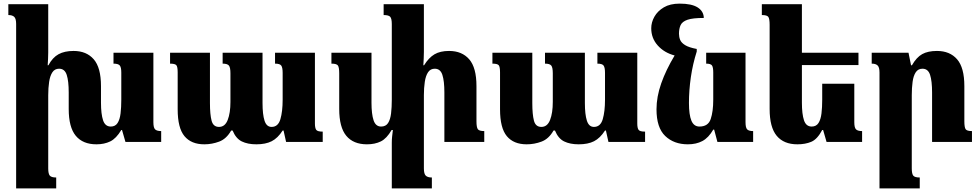

<svg xmlns="http://www.w3.org/2000/svg" viewBox="-20 -783 5402 1059"><path d="M826 -109Q826 -78 836 -69Q846 -60 869 -60V0H672L653 -66H649Q621 -19 588 -3Q555 13 512 13Q437 13 398 -34Q359 -81 359 -182V-273Q359 -336 348 -370Q337 -404 306 -404Q282 -404 269 -384.5Q256 -365 251 -331.5Q246 -298 246 -258V146Q246 175 254.5 185.5Q263 196 290 196V256H69V-651Q69 -680 58.5 -690Q48 -700 26 -700V-760H246V-493Q246 -475 245 -457Q244 -439 243 -423H247Q270 -466 303 -484Q336 -502 386 -502Q457 -502 497 -456Q537 -410 537 -308V-217Q537 -154 548.5 -119.5Q560 -85 591 -85Q616 -85 628.5 -104.5Q641 -124 645 -157.5Q649 -191 649 -233V-383Q649 -412 640.5 -422Q632 -432 606 -432V-492H826Z M1497 -492H1717V-102Q1717 -77 1724 -67Q1731 -57 1760 -57V0H1558L1544 -63H1539Q1512 -21 1478.5 -4Q1445 13 1394 13Q1346 13 1313.5 -3Q1281 -19 1263 -63H1255Q1229 -17 1189 -2Q1149 13 1107 13Q1035 13 997.5 -32Q960 -77 960 -180V-384Q960 -415 952.5 -423.5Q945 -432 918 -432V-492H1138V-215Q1138 -152 1147 -117.5Q1156 -83 1188 -83Q1221 -83 1236 -121.5Q1251 -160 1251 -221V-379Q1251 -411 1242.5 -421.5Q1234 -432 1208 -432V-492H1428V-215Q1428 -152 1439 -117.5Q1450 -83 1478 -83Q1514 -83 1526.5 -125.5Q1539 -168 1539 -233V-381Q1539 -410 1531.5 -421Q1524 -432 1497 -432Z M2608 -114Q2608 -81 2615.5 -70.5Q2623 -60 2651 -60V0H2431V-273Q2431 -336 2420 -370Q2409 -404 2378 -404Q2354 -404 2341 -384.5Q2328 -365 2323 -331.5Q2318 -298 2318 -258V146Q2318 176 2328.5 186Q2339 196 2362 196V256H2141V4Q2141 -15 2143 -32Q2145 -49 2147 -66H2140Q2113 -19 2080.5 -3Q2048 13 2004 13Q1929 13 1890 -34Q1851 -81 1851 -182V-378Q1851 -411 1844 -421.5Q1837 -432 1808 -432V-492H2029V-217Q2029 -154 2040.5 -119.5Q2052 -85 2082 -85Q2108 -85 2120.5 -104.5Q2133 -124 2137 -157.5Q2141 -191 2141 -233V-650Q2141 -680 2132.5 -690Q2124 -700 2096 -700V-760H2318V-497Q2318 -478 2317 -459.5Q2316 -441 2315 -423H2319Q2345 -465 2376.5 -483.5Q2408 -502 2457 -502Q2528 -502 2568 -456Q2608 -410 2608 -308Z M3275 -492H3495V-102Q3495 -77 3502 -67Q3509 -57 3538 -57V0H3336L3322 -63H3317Q3290 -21 3256.5 -4Q3223 13 3172 13Q3124 13 3091.5 -3Q3059 -19 3041 -63H3033Q3007 -17 2967 -2Q2927 13 2885 13Q2813 13 2775.5 -32Q2738 -77 2738 -180V-384Q2738 -415 2730.5 -423.5Q2723 -432 2696 -432V-492H2916V-215Q2916 -152 2925 -117.5Q2934 -83 2966 -83Q2999 -83 3014 -121.5Q3029 -160 3029 -221V-379Q3029 -411 3020.5 -421.5Q3012 -432 2986 -432V-492H3206V-215Q3206 -152 3217 -117.5Q3228 -83 3256 -83Q3292 -83 3304.5 -125.5Q3317 -168 3317 -233V-381Q3317 -410 3309.5 -421Q3302 -432 3275 -432Z M3774 13Q3697 13 3649 -33Q3601 -79 3601 -180Q3601 -249 3627 -323Q3653 -397 3701 -477Q3644 -492 3608 -532Q3572 -572 3572 -627Q3572 -660 3589.5 -691Q3607 -722 3641.5 -742.5Q3676 -763 3729 -763Q3795 -763 3828 -742Q3861 -721 3862 -684Q3801 -684 3772 -674Q3743 -664 3734 -644.5Q3725 -625 3725 -597Q3725 -579 3731.5 -563Q3738 -547 3759 -534Q3780 -521 3823 -513V-499Q3801 -430 3790.5 -357.5Q3780 -285 3780 -215Q3780 -150 3793.5 -117.5Q3807 -85 3838 -85Q3886 -85 3900 -126.5Q3914 -168 3914 -233V-383Q3914 -412 3907 -422Q3900 -432 3875 -432V-492H4092V-109Q4092 -78 4101.5 -69Q4111 -60 4134 -60V0H3937L3919 -68H3914Q3888 -23 3854 -5Q3820 13 3774 13Z M4692 -321V-109Q4692 -78 4702 -69Q4712 -60 4735 -60V0H4539L4520 -66H4515Q4488 -15 4455 -1Q4422 13 4378 13Q4303 13 4264 -34Q4225 -81 4225 -182V-646Q4225 -679 4218 -689.5Q4211 -700 4182 -700V-760H4403V-492H4715V-424H4403V-217Q4403 -154 4414.5 -119.5Q4426 -85 4457 -85Q4482 -85 4494.5 -104.5Q4507 -124 4511 -157.5Q4515 -191 4515 -233V-321Z M5341 -60V0H5121V-273Q5121 -336 5110 -370Q5099 -404 5068 -404Q5044 -404 5031 -384.5Q5018 -365 5013.5 -331.5Q5009 -298 5009 -258V146Q5009 175 5017 185.5Q5025 196 5053 196V256H4831V-383Q4831 -412 4820.5 -422Q4810 -432 4788 -432V-492H4991L5005 -423H5010Q5035 -467 5066.5 -484.5Q5098 -502 5148 -502Q5219 -502 5259 -456Q5299 -410 5299 -308V-114Q5299 -81 5306 -70.5Q5313 -60 5341 -60Z"/></svg>

Font: Noto Serif Armenian SemiCondensed Black
Style: Regular
Weight: 900
Width: 4
Designer: Monotype Design Team
Foundry: Monotype Imaging Inc.
Version: Version 2.008; ttfautohint (v1.8.4.7-5d5b)